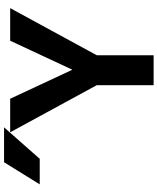

<svg xmlns="http://www.w3.org/2000/svg" viewBox="68 -872 806 983"><g transform="rotate(-90 471.5 -381.0)"><path d="M131.8 -763.7H310.5L149.4 -581.1H18.6ZM605.5 -414.1 753.9 -732.4H920.9L679.7 -289.1V2H526.4V-289.1L285.2 -732.4H457Z"/></g></svg>

Font: Gen Shin Gothic Bold
Style: Bold
Weight: 700
Designer: [Source Han Sans]
Ryoko NISHIZUKA  (kana & ideographs); Paul D. Hunt (Latin, Greek & Cyrillic); Wenlong ZHANG  (bopomofo
Version: Version 1.002.20150607